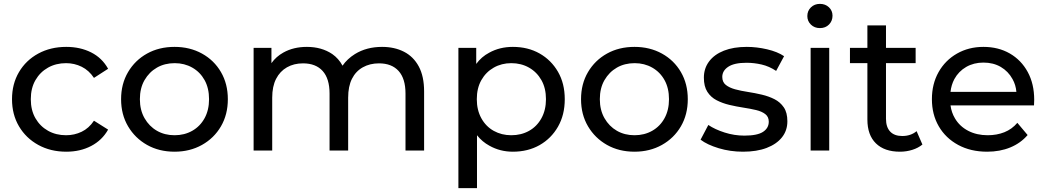

<svg xmlns="http://www.w3.org/2000/svg" viewBox="-20 -777 5400 991"><path d="M322 6Q241 6 177.5 -29Q114 -64 78 -125Q42 -186 42 -265Q42 -344 78 -405Q114 -466 177.5 -500.5Q241 -535 322 -535Q394 -535 450.5 -506.5Q507 -478 538 -422L465 -375Q439 -414 401.5 -432.5Q364 -451 321 -451Q269 -451 228 -428Q187 -405 163 -363.5Q139 -322 139 -265Q139 -208 163 -166.5Q187 -125 228 -102Q269 -79 321 -79Q364 -79 401.5 -97Q439 -115 465 -154L538 -108Q507 -53 450.5 -23.5Q394 6 322 6Z M881 6Q801 6 739 -29Q677 -64 641 -125Q605 -186 605 -265Q605 -344 641 -405Q677 -466 739 -500.5Q801 -535 881 -535Q960 -535 1022.5 -500.5Q1085 -466 1120.5 -405Q1156 -344 1156 -265Q1156 -186 1120.5 -125Q1085 -64 1022.5 -29Q960 6 881 6ZM881 -79Q932 -79 972.5 -102Q1013 -125 1036 -167Q1059 -209 1059 -265Q1059 -322 1036 -363.5Q1013 -405 972.5 -428Q932 -451 882 -451Q830 -451 790 -428Q750 -405 726 -363.5Q702 -322 702 -265Q702 -209 726 -167Q750 -125 790 -102Q830 -79 881 -79Z M1952 -535Q2016 -535 2065 -510Q2114 -485 2141.5 -434Q2169 -383 2169 -305V0H2073V-294Q2073 -371 2037.5 -410.5Q2002 -450 1936 -450Q1889 -450 1852.5 -429.5Q1816 -409 1796.5 -370Q1777 -331 1777 -273V0H1681V-294Q1681 -371 1645.5 -410.5Q1610 -450 1544 -450Q1497 -450 1461 -429.5Q1425 -409 1405 -370Q1385 -331 1385 -273V0H1289V-530H1381V-451Q1405 -485 1443 -506Q1495 -535 1564 -535Q1640 -535 1695 -498Q1728 -475 1748 -438Q1772 -473 1812 -498Q1872 -535 1952 -535Z M2627 6Q2561 6 2506 -25Q2469 -45 2442 -79V194H2346V-530H2438V-447Q2465 -484 2505 -505Q2559 -535 2627 -535Q2705 -535 2765 -501Q2825 -467 2860 -406.5Q2895 -346 2895 -265Q2895 -184 2860 -123Q2825 -62 2765 -28Q2705 6 2627 6ZM2619 -79Q2670 -79 2710.5 -101.5Q2751 -124 2774.5 -166.5Q2798 -209 2798 -265Q2798 -322 2774.5 -363.5Q2751 -405 2710.5 -428Q2670 -451 2619 -451Q2569 -451 2528.5 -428Q2488 -405 2464.5 -363.5Q2441 -322 2441 -265Q2441 -209 2464.5 -166.5Q2488 -124 2528.5 -101.5Q2569 -79 2619 -79Z M3255 6Q3175 6 3113 -29Q3051 -64 3015 -125Q2979 -186 2979 -265Q2979 -344 3015 -405Q3051 -466 3113 -500.5Q3175 -535 3255 -535Q3334 -535 3396.5 -500.5Q3459 -466 3494.5 -405Q3530 -344 3530 -265Q3530 -186 3494.5 -125Q3459 -64 3396.5 -29Q3334 6 3255 6ZM3255 -79Q3306 -79 3346.5 -102Q3387 -125 3410 -167Q3433 -209 3433 -265Q3433 -322 3410 -363.5Q3387 -405 3346.5 -428Q3306 -451 3256 -451Q3204 -451 3164 -428Q3124 -405 3100 -363.5Q3076 -322 3076 -265Q3076 -209 3100 -167Q3124 -125 3164 -102Q3204 -79 3255 -79Z M3815 6Q3749 6 3689.5 -12Q3630 -30 3596 -56L3636 -132Q3670 -109 3720 -93Q3770 -77 3822 -77Q3889 -77 3918.5 -96.5Q3948 -116 3948 -149Q3948 -174 3930 -188Q3912 -202 3882.5 -209Q3853 -216 3817 -221.5Q3781 -227 3745 -235.5Q3709 -244 3679 -259.5Q3649 -275 3631 -303Q3613 -331 3613 -376Q3613 -424 3640 -460Q3667 -496 3716.5 -515.5Q3766 -535 3834 -535Q3886 -535 3939.5 -522.5Q3993 -510 4027 -487L3986 -411Q3950 -435 3911 -444Q3872 -453 3833 -453Q3770 -453 3739 -432.5Q3708 -412 3708 -380Q3708 -353 3726.5 -338.5Q3745 -324 3774.5 -316Q3804 -308 3840 -302.5Q3876 -297 3912 -288.5Q3948 -280 3977.5 -265Q4007 -250 4025.5 -223Q4044 -196 4044 -151Q4044 -103 4016 -68Q3988 -33 3937 -13.5Q3886 6 3815 6Z M4164 0V-530H4260V0ZM4212 -632Q4184 -632 4165.5 -650Q4147 -668 4147 -694Q4147 -721 4165.5 -739Q4184 -757 4212 -757Q4240 -757 4258.5 -739.5Q4277 -722 4277 -696Q4277 -669 4259 -650.5Q4241 -632 4212 -632Z M4625 6Q4545 6 4501 -37Q4457 -80 4457 -160V-451H4367V-530H4457V-646H4553V-530H4706V-451H4553V-164Q4553 -121 4574.5 -98Q4596 -75 4637 -75Q4681 -75 4711 -100L4741 -31Q4719 -13 4688.5 -3.5Q4658 6 4625 6Z M5075 6Q4990 6 4925.5 -29Q4861 -64 4825.5 -125Q4790 -186 4790 -265Q4790 -344 4824.5 -405Q4859 -466 4919.5 -500.5Q4980 -535 5056 -535Q5133 -535 5192 -501Q5251 -467 5284.5 -405.5Q5318 -344 5318 -262Q5318 -256 5317.5 -248Q5317 -240 5317 -233H4886Q4891 -196 4909 -166Q4933 -125 4977 -102Q5021 -79 5078 -79Q5125 -79 5164 -94.5Q5203 -110 5231 -143L5284 -80Q5248 -38 5194.5 -16Q5141 6 5075 6ZM5226 -303Q5223 -339 5206 -369Q5184 -409 5145.5 -431.5Q5107 -454 5056 -454Q5006 -454 4967 -431.5Q4928 -409 4906 -369Q4890 -339 4886 -303Z"/></svg>

Font: Montserrat Z Med
Style: Regular
Weight: 500
Designer: Julieta Ulanovsky
Foundry: Julieta Ulanovsky
Version: Version 8.000